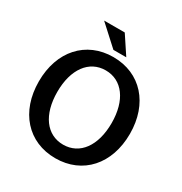

<svg xmlns="http://www.w3.org/2000/svg" viewBox="-199 -1014 1116 1176"><g transform="rotate(30 359.0 -426.0)"><path d="M359 14C552 14 681 -130 681 -344C681 -557 552 -701 359 -701C166 -701 37 -557 37 -344C37 -130 166 14 359 14ZM359 -82C242 -82 167 -184 167 -345C167 -505 242 -607 359 -607C476 -607 551 -505 551 -345C551 -184 476 -82 359 -82ZM336 -739H427L343 -866H197Z"/></g></svg>

Font: Ronzino Medium
Style: Regular
Weight: 500
Designer: Nunzio Mazzaferro
Foundry: Collletttivo
Version: Version 1.000;Glyphs 3.3 (3337)